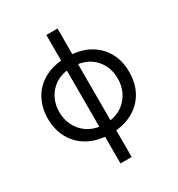

<svg xmlns="http://www.w3.org/2000/svg" viewBox="-216 -877 1131 1220"><g transform="rotate(-30 349.5 -267.0)"><path d="M313.5 8.8Q232.4 1.5 173.6 -35.4Q114.7 -72.3 83 -133.1Q51.3 -193.8 50.8 -272.5Q51.3 -350.6 83.3 -411.1Q115.2 -471.7 174.6 -508.1Q233.9 -544.4 315.4 -550.8H383.8Q465.3 -544.4 524.4 -508.1Q583.5 -471.7 615.7 -411.1Q647.9 -350.6 647.5 -272.5Q647.9 -193.4 615.7 -132.3Q583.5 -71.3 524.4 -34.7Q465.3 2 383.8 8.8ZM308.6 204.1V-738.3H390.6V204.1ZM378.9 -63.5Q436.5 -69.8 478 -99.4Q519.5 -128.9 541.7 -174.1Q564 -219.2 563.5 -272.5Q564 -326.2 541.7 -370.8Q519.5 -415.5 478 -444.3Q436.5 -473.1 378.9 -478.5H319.3Q262.2 -473.1 220.7 -444.3Q179.2 -415.5 157 -370.8Q134.8 -326.2 134.8 -272.5Q134.8 -219.2 157 -174.1Q179.2 -128.9 220.7 -99.4Q262.2 -69.8 319.3 -63.5Z"/></g></svg>

Font: Inter
Style: Regular
Weight: 400
Designer: Rasmus Andersson
Foundry: rsms
Version: Version 4.000;git-8c9346024